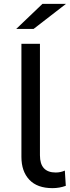

<svg xmlns="http://www.w3.org/2000/svg" viewBox="-20 -969 362 995"><path d="M252 6Q173 6 132 -37.5Q91 -81 91 -156V-742H187V-164Q187 -75 269 -75Q294 -75 316 -85L321 -6Q288 6 252 6ZM154 -819H64L200 -949H322Z"/></svg>

Font: Argentum Novus
Style: Regular
Weight: 400
Designer: Julieta Ulanovsky
Foundry: Julieta Ulanovsky
Version: Version 7.20;July 27, 2021;FontCreator 13.0.0.2683 64-bit